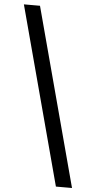

<svg xmlns="http://www.w3.org/2000/svg" viewBox="-64 -840 517 1057"><g transform="rotate(5 194.5 -311.0)"><path d="M287 181 24 -803H113L376 181Z"/></g></svg>

Font: Noto Sans KR SemiBold
Style: Regular
Weight: 600
Designer: Ryoko NISHIZUKA  (kana, bopomofo & ideographs); Paul D. Hunt (Latin, Greek & Cyrillic); Sandoll Communications , Soo-you
Foundry: Adobe
Version: Version 2.004-H2;hotconv 1.0.118;makeotfexe 2.5.65603